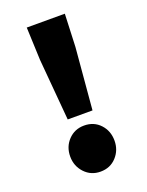

<svg xmlns="http://www.w3.org/2000/svg" viewBox="-131 -737 623 815"><g transform="rotate(-20 180.0 -329.0)"><path d="M124 -244 100 -522 94 -670H266L260 -522L236 -244ZM180 12Q137 12 108.5 -18.5Q80 -49 80 -92Q80 -136 108.5 -166Q137 -196 180 -196Q224 -196 252 -166Q280 -136 280 -92Q280 -49 252 -18.5Q224 12 180 12Z"/></g></svg>

Font: Assistant ExtraBold
Style: Regular
Weight: 800
Designer: Hebrew By Ben Nathan, Latin by Paul Hunt
Version: Version 3.000